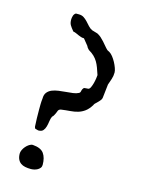

<svg xmlns="http://www.w3.org/2000/svg" viewBox="-102 -706 566 768"><g transform="rotate(15 181.0 -322.5)"><path d="M43.5 -47.4Q43.5 -53.7 47.1 -61.8Q50.8 -69.8 56.9 -76.9Q63 -84 70.6 -88.9Q78.1 -93.8 85.4 -93.8Q119.1 -91.3 131.6 -73.7Q144 -56.2 144 -26.9Q144 -19 139.6 -13.7Q135.3 -8.3 128.9 -4.9Q122.6 -1.5 115.5 0Q108.4 1.5 102.5 1.5Q89.4 1.5 78.6 -0.7Q67.9 -2.9 60.1 -8.5Q52.2 -14.2 47.9 -23.7Q43.5 -33.2 43.5 -47.4ZM262.7 -429.2V-430.7Q257.3 -446.8 252.7 -459.5Q248 -472.2 241.9 -482.4Q235.8 -492.7 226.8 -501.5Q217.8 -510.3 203.6 -518.6Q200.7 -521 197.5 -525.4Q194.3 -529.8 193.8 -532.2L172.4 -558.6Q165.5 -558.6 159.7 -560.5Q153.8 -562.5 148.2 -564.9Q142.6 -567.4 136.7 -570.1Q130.9 -572.8 124.5 -573.7Q113.3 -586.9 108.4 -595.5Q103.5 -604 103.5 -617.7Q103.5 -625 106 -633.3Q108.4 -641.6 115.7 -646H127.9Q140.6 -646 149.2 -640.1Q157.7 -634.3 165 -626.5Q172.4 -618.7 179.4 -610.6Q186.5 -602.5 196.3 -598.1L219.2 -591.3Q228 -586.9 235.4 -580.3Q242.7 -573.7 249.5 -566.2Q256.3 -558.6 262.5 -551Q268.6 -543.5 275.4 -537.1Q276.4 -536.6 279.5 -534.9Q282.7 -533.2 284.7 -532.2Q292 -527.8 299.3 -518.6Q306.6 -509.3 312.5 -498.3Q318.4 -487.3 322.3 -476.3Q326.2 -465.3 326.2 -458Q326.2 -443.4 321.8 -430.4Q317.4 -417.5 313 -404.8L306.6 -348.1Q305.7 -342.8 302.5 -338.6Q299.3 -334.5 295.7 -330.6Q292 -326.7 288.3 -323.2Q284.7 -319.8 281.7 -316.9Q281.2 -315.9 280.3 -314.9Q278.3 -313 278.3 -311Q266.6 -292 253.9 -282.7Q241.2 -273.4 226.6 -269Q211.9 -264.6 194.8 -263.4Q177.7 -262.2 156.7 -259.3Q151.4 -257.8 149.2 -255.6Q147 -253.4 145.8 -250.5Q144.5 -247.6 143.3 -243.9Q142.1 -240.2 139.6 -235.8Q139.6 -234.9 136 -229.2Q132.3 -223.6 130.4 -223.1Q126 -213.9 124.5 -202.1Q123 -190.4 120.1 -179.9Q117.2 -169.4 111.1 -162.4Q105 -155.3 91.3 -155.3L79.6 -158.2Q77.6 -158.7 76.2 -161.6Q74.7 -164.6 74.7 -166.5Q73.7 -184.1 73.2 -201.4Q72.8 -218.8 72.8 -237.3Q72.8 -248.5 73 -259.8Q73.2 -271 74.7 -283.2Q74.7 -299.3 82.3 -308.6Q89.8 -317.9 101.8 -322.8Q113.8 -327.6 128.7 -329.6Q143.6 -331.5 158.4 -332.8Q173.3 -334 186.8 -335.7Q200.2 -337.4 209.5 -342.3Q214.8 -344.7 215.8 -350.6Q216.8 -356.4 219.2 -360.8Q222.2 -366.2 225.1 -366.9Q228 -367.7 233.4 -367.7Q239.3 -367.7 241.2 -368.2Q246.6 -369.1 250.5 -377.4Q254.4 -385.7 257.1 -396Q259.8 -406.2 261.2 -416Q262.7 -425.8 262.7 -429.2Z"/></g></svg>

Font: IM FELL English
Style: Regular
Weight: 400
Designer: Igino Marini
Foundry: Igino Marini
Version: 3.00